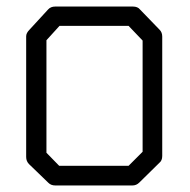

<svg xmlns="http://www.w3.org/2000/svg" viewBox="-20 -617 580 587"><path d="M122 -494V-150L161 -110H373L416 -153V-493L373 -538H162ZM70 -526 127 -588Q135 -597 149 -597H386Q401 -597 408 -588L468 -526Q476 -518 476 -505V-140Q476 -126 467 -119L406 -59Q397 -50 385 -50H149Q136 -50 128 -58L69 -115Q60 -124 60 -137V-506Q60 -516 70 -526Z"/></svg>

Font: 3270 Nerd Font
Style: Regular
Weight: 400
Monospace: yes
Version: Version 3.0.1;Nerd Fonts 3.3.0